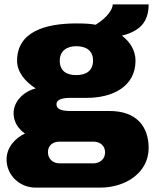

<svg xmlns="http://www.w3.org/2000/svg" viewBox="-20 -647 706 877"><path d="M143 210H437C555 210 659 141 659 29C659 -69 603 -140 481 -140H301C250 -140 238 -154 238 -171C238 -188 255 -200 301 -200H377C495 -200 599 -252 599 -370C599 -414 576 -455 537 -484C613 -504 659 -541 659 -627H495C495 -608 475 -570 417 -534C395 -538 370 -540 330 -540C182 -540 58 -500 58 -369C58 -318 95 -274 143 -243C87 -229 42 -183 42 -130C42 -92 62 -59 94 -37C50 -17 10 26 10 81C10 154 70 210 143 210ZM328 -304C281 -304 253 -325 253 -370C253 -415 286 -436 328 -436C375 -436 405 -415 405 -370C405 -325 375 -304 328 -304ZM251 99C222 99 199 79 199 48C199 17 222 0 251 0H407C436 0 460 18 460 49C460 80 436 99 407 99Z"/></svg>

Font: Archivo Black
Style: Regular
Weight: 900
Designer: Hector Gatti
Foundry: Omnibus-Type
Version: Version 2.001